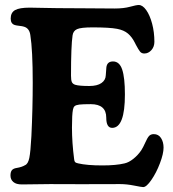

<svg xmlns="http://www.w3.org/2000/svg" viewBox="-20 -741 701 779"><path d="M183.1 5.9Q161.6 5.9 125.7 6.6Q89.8 7.3 68.8 7.3Q45.4 7.3 33.9 -2.7Q22.5 -12.7 22.5 -28.8Q22.5 -43.5 28.3 -50.5Q34.2 -57.6 47.9 -59.6Q68.8 -63 81.5 -70.8Q93.8 -75.7 98.9 -100.1Q104 -124.5 107.4 -189Q112.8 -301.8 112.8 -404.8Q112.8 -538.1 103 -599.1Q99.1 -626.5 77.1 -632.8Q71.3 -634.8 58.3 -636.2Q45.4 -637.7 41 -639.2Q23.4 -644 23.4 -665.5Q23.4 -689.9 41 -700Q58.6 -710 100.6 -710Q116.7 -710 154.1 -709Q191.4 -708 212.9 -708Q243.7 -708 329.6 -707.3Q415.5 -706.5 445.3 -706.5Q481.9 -706.5 507.6 -713.6Q533.2 -720.7 543 -720.7Q558.6 -720.7 573.2 -700.2Q587.9 -679.7 597.2 -645Q606.4 -610.4 606.4 -571.3Q606.4 -551.3 594.2 -537.6Q582 -523.9 565.4 -523.9Q554.7 -523.9 548.3 -531.5Q542 -539.1 531.2 -559.6Q528.8 -564.5 527.3 -567.4Q515.6 -590.8 499.3 -604.7Q482.9 -618.7 455.1 -624Q424.3 -629.9 355.5 -629.9Q308.6 -629.9 292.7 -622.8Q276.9 -615.7 274.4 -597.2Q268.1 -554.7 268.1 -434.1Q268.1 -416 271.5 -408.2Q274.9 -400.4 285.2 -397Q301.3 -392.1 342.3 -392.1Q374.5 -392.1 391.6 -404.1Q408.7 -416 409.2 -436Q411.1 -464.8 411.6 -467.8Q414.6 -491.7 438.5 -491.7Q464.8 -491.7 475.8 -458.7Q486.8 -425.8 486.8 -357.9Q486.8 -222.2 435.1 -222.2Q411.1 -222.2 411.1 -263.7Q411.1 -318.4 348.1 -318.4Q315.4 -318.4 301.8 -316.7Q288.1 -314.9 283 -310.5Q277.8 -306.2 275.9 -295.9Q272 -276.4 272 -223.1Q272 -162.6 280.8 -95.2Q281.7 -86.4 284.7 -83.3Q287.6 -80.1 297.4 -78.1Q333 -69.8 395.5 -69.8Q450.7 -69.8 485.4 -78.1Q502.9 -82 521.2 -96.7Q539.6 -111.3 553.2 -131.3Q560.5 -142.6 569.1 -161.9Q577.6 -181.2 584.5 -189Q591.3 -196.8 604 -196.8Q623 -196.8 633.3 -180.9Q643.6 -165 643.6 -142.1Q643.6 -117.2 628.9 -78.6Q614.3 -40 594.2 -11Q574.2 18.1 561 18.1Q554.7 18.1 524.4 12Q494.1 5.9 467.8 5.9Q436.5 5.9 383.5 6.1Q330.6 6.3 311.5 6.3Q289.6 6.3 246.8 6.1Q204.1 5.9 183.1 5.9Z"/></svg>

Font: Cooper*
Style: Bold
Weight: 700
Designer: Owen Earl
Foundry: indestructible type*
Version: Version 0.001